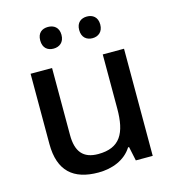

<svg xmlns="http://www.w3.org/2000/svg" viewBox="-110 -830 848 933"><g transform="rotate(-15 313.5 -363.5)"><path d="M163 -683C163 -645 186 -628 216 -628C245 -628 270 -645 270 -683C270 -721 245 -737 216 -737C186 -737 163 -721 163 -683ZM359 -683C359 -645 383 -628 412 -628C440 -628 465 -645 465 -683C465 -721 440 -737 412 -737C383 -737 359 -721 359 -683ZM546 -539H439V-267C439 -144 404 -77 293 -77C218 -77 184 -118 184 -202V-539H76V-186C76 -49 146 10 271 10C340 10 406 -15 441 -71H446L461 0H546Z"/></g></svg>

Font: Noto Sans Cherokee Medium
Style: Regular
Weight: 500
Designer: Monotype Design Team
Foundry: Monotype Imaging Inc.
Version: Version 2.001